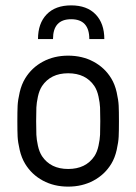

<svg xmlns="http://www.w3.org/2000/svg" viewBox="-20 -692 510 718"><path d="M370.1 -545.9H314Q314 -620.1 246.1 -620.1Q178.2 -620.1 178.2 -545.9H122.1Q122.1 -604.5 154.5 -638.2Q187 -671.9 246.1 -671.9Q305.2 -671.9 337.6 -638.2Q370.1 -604.5 370.1 -545.9ZM234.9 -418Q169.4 -418 137.2 -370.1Q127 -354.5 121.8 -330.8Q116.7 -307.1 116 -289.8Q115.2 -272.5 115.2 -238.8Q115.2 -205.6 116 -188Q116.7 -170.4 121.8 -147Q127 -123.5 137.2 -107.9Q169.4 -60.1 234.9 -60.1Q300.8 -60.1 333 -107.9Q343.3 -123.5 348.4 -147Q353.5 -170.4 354.2 -188Q355 -205.6 355 -238.8Q355 -272.5 354.2 -289.8Q353.5 -307.1 348.4 -330.8Q343.3 -354.5 333 -370.1Q300.8 -418 234.9 -418ZM396 -398.9Q409.7 -376.5 416.3 -346.9Q422.9 -317.4 423.8 -297.1Q424.8 -276.9 424.8 -238.8Q424.8 -201.2 423.8 -180.9Q422.9 -160.6 416.3 -131.1Q409.7 -101.6 396 -79.1Q371.6 -39.1 329.6 -16.6Q287.6 5.9 234.9 5.9Q182.1 5.9 140.4 -16.6Q98.6 -39.1 74.2 -79.1Q60.5 -101.6 53.7 -130.9Q46.9 -160.2 45.9 -180.9Q44.9 -201.7 44.9 -238.8Q44.9 -275.9 45.9 -296.9Q46.9 -317.9 53.7 -347.2Q60.5 -376.5 74.2 -398.9Q98.6 -439 140.4 -461.4Q182.1 -483.9 234.9 -483.9Q287.6 -483.9 329.6 -461.4Q371.6 -439 396 -398.9Z"/></svg>

Font: Gidolinya
Style: Regular
Weight: 400
Version: Version 1.0.3